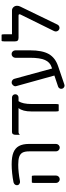

<svg xmlns="http://www.w3.org/2000/svg" viewBox="748 -1492 809 2344"><g transform="rotate(-90 1152.0 -319.5)"><path d="M476.6 -40V-368.2Q476.6 -420.9 460.9 -449.2Q445.3 -476.6 410.6 -488.8Q376 -501 313.5 -501Q225.6 -501 112.3 -479.5Q93.8 -476.6 78.6 -487.3Q63.5 -498 63.5 -517.6Q63.5 -532.2 73.7 -543.5Q84 -554.7 99.6 -558.6Q151.4 -569.3 210 -575.2Q268.6 -581.1 317.4 -581.1Q410.2 -581.1 462.9 -559.6Q516.6 -538.1 542 -491.7Q567.4 -445.3 567.4 -368.2V-40Q567.4 -21.5 554.2 -7.8Q541 5.9 522.5 5.9Q503.9 5.9 490.2 -7.8Q476.6 -21.5 476.6 -40ZM90.8 -40V-302.7Q90.8 -335 98.6 -335H173.8Q181.6 -335 181.6 -302.7V-40Q181.6 -21.5 168.5 -7.8Q155.3 5.9 136.7 5.9Q118.2 5.9 104.5 -7.8Q90.8 -21.5 90.8 -40Z M1173.8 -537.1Q1173.8 -519.5 1162.1 -508.3Q1150.4 -497.1 1132.8 -497.1H1088.9Q1054.7 -446.3 1054.7 -336.9V-39.1Q1054.7 -6.8 1046.9 -6.8H971.7Q963.9 -6.8 963.9 -39.1V-340.8Q963.9 -446.3 1004.9 -497.1H710.9Q694.3 -497.1 678.7 -481.4Q678.7 -497.1 678.7 -529.3Q678.7 -577.1 710.9 -577.1H1132.8Q1150.4 -577.1 1162.1 -565.9Q1173.8 -554.7 1173.8 -537.1Z M1710 -536.1V-355.5Q1710 -208 1665 -128.4Q1620.1 -48.8 1515.6 -13.7L1294.9 61.5Q1289.1 64.5 1280.3 64.5Q1267.6 64.5 1256.8 56.6Q1246.1 48.8 1242.2 37.1Q1240.2 31.2 1240.2 23.4Q1240.2 10.7 1248 0Q1255.9 -10.7 1268.6 -14.6L1402.3 -59.6L1273.4 -524.4L1272.5 -528.3L1271.5 -535.2Q1271.5 -552.7 1285.6 -566.9Q1299.8 -581.1 1318.4 -581.1Q1334 -581.1 1346.2 -571.8Q1358.4 -562.5 1362.3 -547.9L1488.3 -87.9L1504.9 -93.8Q1565.4 -113.3 1592.3 -175.3Q1619.1 -237.3 1619.1 -355.5V-536.1Q1619.1 -554.7 1632.8 -568.4Q1646.5 -582 1665 -582Q1683.6 -582 1696.8 -568.4Q1710 -554.7 1710 -536.1Z M1940.4 -42Q1940.4 -50.8 1945.3 -63.5L2147.5 -473.6Q2150.4 -479.5 2150.4 -484.4Q2150.4 -497.1 2133.8 -497.1H1864.3Q1840.8 -497.1 1830.1 -506.8Q1819.3 -516.6 1819.3 -540V-671.9Q1819.3 -704.1 1827.1 -704.1H1898.4Q1906.2 -704.1 1906.2 -671.9V-577.1H2196.3Q2220.7 -577.1 2237.3 -559.1Q2253.9 -541 2253.9 -515.6Q2253.9 -494.1 2244.1 -475.6L2024.4 -22.5Q2018.6 -10.7 2007.8 -3.9Q1997.1 2.9 1984.4 2.9Q1974.6 2.9 1964.8 -2Q1953.1 -7.8 1946.8 -19Q1940.4 -30.3 1940.4 -42Z"/></g></svg>

Font: YuPearl-Regular
Style: Regular
Weight: 400
Designer: Max Yao
Foundry: Max-Everyday
Version: Version 1.011; ttfautohint (v1.8.3)